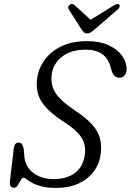

<svg xmlns="http://www.w3.org/2000/svg" viewBox="-20 -914 644 945"><path d="M258.5 11Q213.5 11 184.2 3.2Q155 -4.5 137.5 -14.5Q120 -24.5 110.5 -32Q101 -39.5 95.5 -39.5Q89 -39.5 82.2 -27.2Q75.5 -15 67.8 -2.5Q60 10 51 10Q26 10 28.5 -20L47.5 -181Q50.5 -212.5 72 -212.5Q91 -212.5 96.5 -181.5L99 -156.5Q100 -98 141 -65.2Q182 -32.5 244.5 -32.5Q307 -32.5 346.8 -61.2Q386.5 -90 396.5 -145Q405.5 -194 383.8 -232.5Q362 -271 292.5 -315.5Q219 -362.5 186.2 -411.2Q153.5 -460 163 -529.5Q169.5 -577 199.2 -618.5Q229 -660 281.5 -685.8Q334 -711.5 409 -711.5Q471.5 -711.5 515 -691.2Q558.5 -671 581 -639Q603.5 -607 603.5 -572.5Q603 -556 593.8 -543.8Q584.5 -531.5 569.5 -531.5Q553.5 -531.5 544.2 -540.2Q535 -549 530 -564L523.5 -586.5Q500.5 -669.5 402 -669.5Q329.5 -669.5 286.2 -635.5Q243 -601.5 235.5 -553.5Q226.5 -498.5 252.8 -457.5Q279 -416.5 346.5 -372Q401.5 -336 431.2 -303.5Q461 -271 471 -236.5Q481 -202 476 -160Q470.5 -109 441.8 -70.5Q413 -32 366 -10.5Q319 11 258.5 11ZM445.5 -769Q435 -760 426.8 -754.8Q418.5 -749.5 409 -749.5Q399 -749.5 393.5 -754.8Q388 -760 381.5 -769L318.5 -868Q314.5 -875 316.5 -881.5Q318.5 -888 323.5 -891Q335 -898.5 347 -888.5L426 -816.5L542 -888.5Q559.5 -898.5 567 -891Q570.5 -888 569 -881.5Q567.5 -875 560 -868Z"/></svg>

Font: Fraunces 9pt SuperSoft Light
Style: Italic
Weight: 300
Italic angle: -16°
Version: Version 1.000;[b76b70a41]